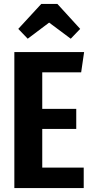

<svg xmlns="http://www.w3.org/2000/svg" viewBox="-20 -957 473 977"><path d="M408 -692 393 -589H195V-403H368V-301H195V-104H406V0H53V-692ZM121 -760 73 -810 190 -937H272L388 -810L340 -760L230 -842Z"/></svg>

Font: Fira Sans Extra Condensed SemiBold
Style: Regular
Weight: 600
Width: 1
Designer: Carrois Corporate & Edenspiekermann AG
Foundry: Carrois Corporate GbR & Edenspiekermann AG
Version: Version 4.203